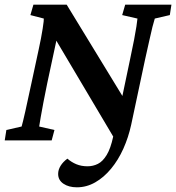

<svg xmlns="http://www.w3.org/2000/svg" viewBox="-21 -593 744 811"><path d="M466.8 -56.6 469.7 4.9 193.4 -460.9H225.6L178.7 -242.2Q169.9 -199.2 162.6 -161.6Q155.3 -124 150.9 -97.7Q146.5 -71.3 144.5 -58.6L209 -43.9L197.3 0H-1L5.9 -43.9L70.3 -58.6Q75.2 -75.2 85.9 -122.6Q96.7 -169.9 112.3 -244.1L142.6 -384.8Q153.3 -433.6 159.2 -471.7Q165 -509.8 164.1 -514.6L107.4 -529.3L120.1 -573.2H260.7L509.8 -165H491.2L528.3 -341.8Q539.1 -391.6 545.4 -425.3Q551.8 -459 555.2 -481Q558.6 -502.9 559.6 -514.6L495.1 -529.3L507.8 -573.2H703.1L696.3 -529.3L632.8 -514.6Q628.9 -502 623 -479.5Q617.2 -457 609.9 -422.9Q602.5 -388.7 591.8 -341.8L533.2 -66.4Q521.5 -12.7 500 35.2Q478.5 83 448.2 119.6Q418 156.2 381.3 177.2Q344.7 198.2 303.7 198.2Q269.5 198.2 247.1 183.1Q224.6 168 224.6 141.6Q224.6 124 234.9 107.4Q245.1 90.8 263.7 77.1Q280.3 91.8 301.3 100.6Q322.3 109.4 348.6 109.4Q372.1 109.4 392.6 99.1Q413.1 88.9 429.7 61.5Q446.3 34.2 457 -15.6Z"/></svg>

Font: Crimson Pro SemiBold
Style: Italic
Weight: 600
Italic angle: -12°
Designer: Jacques Le Bailly
Foundry: Baron von Fonthausen
Version: Version 1.003